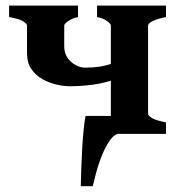

<svg xmlns="http://www.w3.org/2000/svg" viewBox="-20 -474 630 680"><path d="M256.3 -454.1V-413.6Q236.3 -409.7 221.9 -399.7Q207.5 -389.6 207.5 -383.8V-310.5Q207.5 -276.9 231 -255.6Q254.4 -234.4 283.2 -234.4Q306.2 -234.4 329.8 -237.5Q353.5 -240.7 400.9 -255.9V-197.8Q354 -180.2 310.3 -174.3Q266.6 -168.5 227.1 -168.5Q206.5 -168.5 180.7 -174.3Q154.8 -180.2 130.9 -193.4Q106.9 -206.5 91.3 -229Q75.7 -251.5 75.7 -285.2V-383.8Q75.7 -389.6 62.3 -398.4Q48.8 -407.2 12.2 -413.6V-454.1ZM299.3 0V-40.5Q332.5 -43 352.5 -46.1Q372.6 -49.3 372.6 -55.7V-383.8Q372.6 -389.6 358.9 -399.7Q345.2 -409.7 323.7 -413.6V-454.1H567.9V-413.6Q535.2 -407.2 519.8 -398.9Q504.4 -390.6 504.4 -383.8V-70.3Q504.4 -64.5 518.3 -55.9Q532.2 -47.4 567.9 -40.5V0ZM400.4 0Q379.4 0 354 48.3Q328.6 96.7 308.6 185.5H266.1Q266.6 160.6 267.8 124.5Q269 88.4 271.2 50.5Q273.4 12.7 276.6 -18.1Q279.8 -48.8 283.2 -63.5H413.6Z"/></svg>

Font: Gentium Book Plus
Style: Bold
Weight: 700
Designer: Victor Gaultney, Annie Olsen, Iska Routamaa, Becca Hirsbrunner
Foundry: SIL International
Version: Version 6.101